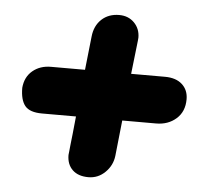

<svg xmlns="http://www.w3.org/2000/svg" viewBox="-45 -618 716 666"><g transform="rotate(5 312.5 -285.0)"><path d="M124 -370.1H242.2L254.9 -486.8Q258.8 -524.9 283 -547.4Q307.1 -569.8 344.2 -569.8Q376 -569.8 396.5 -549.1Q417 -528.3 417 -497.1Q417 -496.1 416 -485.8Q410.6 -442.9 402.8 -370.1H521Q559.1 -370.1 580.6 -350.6Q602.1 -331.1 602.1 -298.8Q602.1 -255.9 574 -231Q545.9 -206.1 503.9 -206.1H386.2L373 -82Q369.1 -48.3 344.5 -24.2Q319.8 0 286.1 0Q250.5 0 230.7 -19Q210.9 -38.1 210.9 -70.8Q210.9 -72.3 212.4 -84.5Q213.4 -96.2 214.6 -106.2Q215.8 -116.2 218.8 -144Q221.7 -171.9 225.1 -206.1H106.9Q64 -206.1 47.4 -226.3Q30.8 -246.6 30.8 -289.1Q34.2 -327.1 60.1 -348.6Q85.9 -370.1 124 -370.1Z"/></g></svg>

Font: BPreplay
Style: Bold Italic
Weight: 700
Italic angle: -6°
Designer: Magenta/George Triantafyllakos
Foundry: Magenta/George Triantafyllakos
Version: Version 1.00